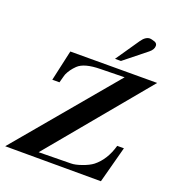

<svg xmlns="http://www.w3.org/2000/svg" viewBox="-162 -1060 1081 1187"><g transform="rotate(20 378.0 -466.5)"><path d="M756 -690 214 -37 425 -40Q453 -40 495 -55Q538 -70 563 -89Q629 -141 657 -240H701L637 0L7 -1L555 -654L398 -651Q291 -650 251 -611Q219 -580 203 -544Q202 -542 198 -527.5Q194 -513 187 -487H140L185 -689ZM654 -925Q670 -918 670 -902Q670 -878 644 -857L499 -741H460L567 -897Q592 -933 621 -933Q630 -933 654 -925Z"/></g></svg>

Font: GFS Didot
Style: Bold Italic
Weight: 700
Italic angle: -12°
Designer: Designed by Takis Katsoulidis and George D. Matthiopoulos.
Foundry: Designed by Takis Katsoulidis and George D. Matthiopoulos.
Version: Version 1.0